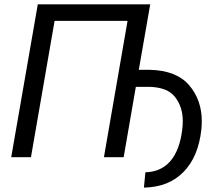

<svg xmlns="http://www.w3.org/2000/svg" viewBox="-20 -731 1038 893"><path d="M678.7 -710.9H155.8L32.2 0H124L233.9 -633.8H573.2L463.4 0H555.2L611.8 -327.1H674.8C731 -325.7 771 -310.1 794.4 -279.3C818.4 -249 830.1 -211.4 830.1 -167C830.1 -154.8 829.1 -142.1 827.6 -128.9C812.5 0.5 752 68.4 656.2 70.3L649.4 141.6C726.1 140.1 787.1 116.2 833.5 68.8C879.9 21.5 907.2 -43.9 916.5 -128.4C918 -142.1 918.5 -155.3 918.5 -168C918.5 -232.9 898.9 -288.6 859.9 -334.5C820.3 -380.4 759.8 -404.3 677.2 -406.2H625.5Z"/></svg>

Font: Roboto
Style: Italic
Weight: 400
Italic angle: -12°
Designer: Google
Version: Version 2.137; 2017